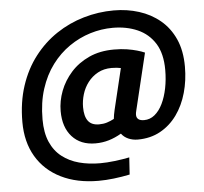

<svg xmlns="http://www.w3.org/2000/svg" viewBox="-58 -777 1064 1000"><g transform="rotate(-5 474.0 -277.5)"><path d="M417.5 161.5Q304.5 161.5 221.4 120.2Q138.2 79 93.2 2.8Q48.2 -73.5 48.2 -177.8Q48.2 -281.5 76.4 -366.8Q104.5 -452 154.8 -517.1Q205 -582.2 271.4 -626.5Q337.8 -670.8 414.8 -693.2Q491.8 -715.8 572.8 -715.8Q642.5 -715.8 704.2 -696.2Q766 -676.8 814.1 -636.9Q862.2 -597 889.5 -536.1Q916.8 -475.2 916.8 -391.8Q916.8 -320 898.6 -255.5Q880.5 -191 844.9 -141.5Q809.2 -92 757.5 -63.4Q705.8 -34.8 639.2 -34.8Q613 -34.8 590.4 -44.6Q567.8 -54.5 554.2 -73.2Q522 -54.2 488.5 -44.2Q455 -34.2 418 -34.2Q340.8 -34.2 296.2 -83.5Q251.8 -132.8 251.8 -217Q251.8 -270 271.6 -322.1Q291.5 -374.2 330 -417.4Q368.5 -460.5 425.2 -486.6Q482 -512.8 556.2 -512.8Q594.5 -512.8 624.1 -508Q653.8 -503.2 676.6 -496.6Q699.5 -490 716 -482.8L644.2 -185Q642.5 -179.2 641.8 -174.1Q641 -169 641 -164Q641 -148.8 651 -140.8Q661 -132.8 680.8 -132.8Q711.8 -132.8 736.2 -152.8Q760.8 -172.8 777.9 -207.9Q795 -243 804.1 -288.4Q813.2 -333.8 813.2 -384Q813.2 -469.2 779.9 -522.4Q746.5 -575.5 689 -600.8Q631.5 -626 559.5 -626Q500 -626 441.6 -608.1Q383.2 -590.2 331.4 -554.5Q279.5 -518.8 239.5 -465.4Q199.5 -412 176.8 -341.2Q154 -270.5 154 -182Q154 -112.8 175.2 -64.1Q196.5 -15.5 234.9 14.2Q273.2 44 323.8 57.5Q374.2 71 433.5 71Q467.8 71 509.1 66.1Q550.5 61.2 586.8 53.8L581 143Q540.2 151.5 497.5 156.5Q454.8 161.5 417.5 161.5ZM445.8 -131.2Q468 -131.2 486.9 -137.1Q505.8 -143 524.2 -152.8Q525 -163.8 527.1 -174.4Q529.2 -185 532 -198L583.8 -413.5Q575.5 -415.5 562.5 -416.9Q549.5 -418.2 535.5 -418.2Q494.8 -418.2 463.6 -401.2Q432.5 -384.2 411.4 -356.5Q390.2 -328.8 380 -295Q369.8 -261.2 369.8 -227.8Q369.8 -179.8 388 -155.5Q406.2 -131.2 445.8 -131.2Z"/></g></svg>

Font: Ubuntu Sans
Style: Italic
Weight: 400
Italic angle: -13.5°
Designer: Dalton Maag Ltd
Foundry: Dalton Maag Ltd
Version: Version 1.006